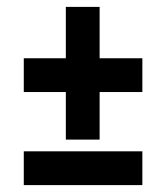

<svg xmlns="http://www.w3.org/2000/svg" viewBox="-20 -537 473 557"><path d="M171 -270H49V-368H171V-517H269V-368H393V-270H269V-132H171ZM49 -98H393V0H49Z"/></svg>

Font: Osterbar
Style: Regular
Weight: 500
Width: 3
Designer: Peter Wiegel, Basierend auf Erbar schmal-halbfette Grotesk v. Jacob Erbar
Foundry: Peter Wiegel
Version: Version 1.0